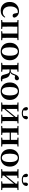

<svg xmlns="http://www.w3.org/2000/svg" viewBox="2504 -3372 883 5932"><g transform="rotate(90 2946.0 -405.5)"><path d="M393.6 -430.7 378.9 -508.8Q363.3 -513.7 339.8 -513.7Q267.6 -513.7 222.7 -451.2Q177.7 -388.7 177.7 -279.3Q177.7 -171.9 227.5 -110.8Q277.3 -49.8 359.4 -49.8Q446.3 -49.8 502.9 -125L524.4 -114.3Q460 15.6 305.7 15.6Q189.5 15.6 114.7 -60.1Q40 -135.7 40 -265.6Q40 -396.5 122.1 -473.6Q204.1 -550.8 324.2 -550.8Q403.3 -550.8 458.5 -508.8Q513.7 -466.8 524.4 -401.4Q511.7 -353.5 465.8 -353.5Q401.4 -353.5 393.6 -430.7Z M1149.4 -40 1221.7 -31.2V0H943.4V-31.2L1014.6 -39.1Q1016.6 -152.3 1016.6 -235.4V-299.8Q1016.6 -385.7 1014.6 -499H803.7Q801.8 -385.7 801.8 -299.8V-235.4Q801.8 -152.3 803.7 -39.1L874 -31.2V0H596.7V-31.2L668 -39.1Q669.9 -152.3 669.9 -235.4V-299.8Q669.9 -382.8 668 -496.1L596.7 -503.9V-535.2H1219.7V-503.9L1149.4 -496.1Q1147.5 -382.8 1147.5 -299.8V-235.4Q1147.5 -153.3 1149.4 -40Z M1570.3 15.6Q1451.2 15.6 1376 -60.5Q1300.8 -136.7 1300.8 -268.6Q1300.8 -398.4 1378.4 -474.6Q1456.1 -550.8 1570.3 -550.8Q1683.6 -550.8 1762.2 -474.6Q1840.8 -398.4 1840.8 -268.6Q1840.8 -136.7 1764.6 -60.5Q1688.5 15.6 1570.3 15.6ZM1570.3 -21.5Q1632.8 -21.5 1666.5 -83.5Q1700.2 -145.5 1700.2 -267.6Q1700.2 -389.6 1666 -451.7Q1631.8 -513.7 1570.3 -513.7Q1441.4 -513.7 1441.4 -267.6Q1441.4 -21.5 1570.3 -21.5Z M2423.8 -38.1 2492.2 -30.3V0Q2447.3 10.7 2408.2 10.7Q2354.5 10.7 2329.6 -5.9Q2304.7 -22.5 2293.9 -64.5L2259.8 -179.7Q2247.1 -227.5 2225.1 -243.7Q2203.1 -259.8 2153.3 -259.8H2124Q2124 -152.3 2126 -39.1L2196.3 -31.2V0H1918.9V-31.2L1990.2 -39.1Q1992.2 -152.3 1992.2 -235.4V-299.8Q1992.2 -382.8 1990.2 -496.1L1918.9 -503.9V-535.2H2196.3V-503.9L2126 -496.1Q2124 -384.8 2124 -293.9H2151.4Q2194.3 -293.9 2219.2 -313.5Q2244.1 -333 2267.6 -399.4Q2293 -476.6 2324.7 -511.2Q2356.4 -545.9 2407.2 -550.8Q2460 -536.1 2460 -485.4Q2460 -456.1 2438 -438Q2416 -419.9 2382.8 -419.9Q2354.5 -419.9 2318.4 -429.7Q2306.6 -407.2 2298.8 -383.8Q2282.2 -335.9 2261.7 -312.5Q2241.2 -289.1 2211.9 -279.3Q2291 -270.5 2329.6 -242.2Q2368.2 -213.9 2388.7 -153.3Z M2796.9 15.6Q2677.7 15.6 2602.5 -60.5Q2527.3 -136.7 2527.3 -268.6Q2527.3 -398.4 2605 -474.6Q2682.6 -550.8 2796.9 -550.8Q2910.2 -550.8 2988.8 -474.6Q3067.4 -398.4 3067.4 -268.6Q3067.4 -136.7 2991.2 -60.5Q2915 15.6 2796.9 15.6ZM2796.9 -21.5Q2859.4 -21.5 2893.1 -83.5Q2926.8 -145.5 2926.8 -267.6Q2926.8 -389.6 2892.6 -451.7Q2858.4 -513.7 2796.9 -513.7Q2668 -513.7 2668 -267.6Q2668 -21.5 2796.9 -21.5Z M3477.5 -636.7Q3390.6 -636.7 3339.4 -677.7Q3288.1 -718.8 3288.1 -791Q3302.7 -827.1 3338.9 -827.1Q3362.3 -827.1 3377.9 -807.6Q3393.6 -788.1 3393.6 -747.1Q3393.6 -716.8 3387.7 -688.5Q3431.6 -668.9 3477.5 -668.9Q3521.5 -668.9 3565.4 -688.5Q3560.5 -719.7 3560.5 -747.1Q3560.5 -788.1 3576.2 -807.6Q3591.8 -827.1 3615.2 -827.1Q3647.5 -827.1 3666 -791Q3666 -718.8 3614.7 -677.7Q3563.5 -636.7 3477.5 -636.7ZM3792 -503.9 3721.7 -496.1Q3719.7 -382.8 3719.7 -299.8V-235.4Q3719.7 -152.3 3721.7 -39.1L3792 -31.2V0H3522.5V-31.2L3594.7 -40V-393.6L3344.7 -87.9V-41L3422.9 -31.2V0H3145.5V-31.2L3216.8 -39.1Q3218.8 -152.3 3218.8 -235.4V-299.8Q3218.8 -382.8 3216.8 -496.1L3145.5 -503.9V-535.2H3422.9V-503.9L3344.7 -494.1V-143.6L3594.7 -449.2V-495.1L3522.5 -503.9V-535.2H3792Z M4505.9 -503.9 4434.6 -496.1Q4432.6 -382.8 4432.6 -299.8V-235.4Q4432.6 -152.3 4434.6 -39.1L4505.9 -31.2V0H4230.5V-31.2L4299.8 -39.1Q4301.8 -152.3 4301.8 -263.7H4076.2Q4076.2 -152.3 4078.1 -39.1L4148.4 -31.2V0H3871.1V-31.2L3942.4 -39.1Q3944.3 -152.3 3944.3 -235.4V-299.8Q3944.3 -382.8 3942.4 -496.1L3871.1 -503.9V-535.2H4148.4V-503.9L4078.1 -496.1Q4076.2 -384.8 4076.2 -299.8H4301.8Q4301.8 -386.7 4299.8 -496.1L4230.5 -503.9V-535.2H4505.9Z M4856.4 15.6Q4737.3 15.6 4662.1 -60.5Q4586.9 -136.7 4586.9 -268.6Q4586.9 -398.4 4664.6 -474.6Q4742.2 -550.8 4856.4 -550.8Q4969.7 -550.8 5048.3 -474.6Q5127 -398.4 5127 -268.6Q5127 -136.7 5050.8 -60.5Q4974.6 15.6 4856.4 15.6ZM4856.4 -21.5Q4918.9 -21.5 4952.6 -83.5Q4986.3 -145.5 4986.3 -267.6Q4986.3 -389.6 4952.1 -451.7Q4918 -513.7 4856.4 -513.7Q4727.5 -513.7 4727.5 -267.6Q4727.5 -21.5 4856.4 -21.5Z M5537.1 -636.7Q5450.2 -636.7 5398.9 -677.7Q5347.7 -718.8 5347.7 -791Q5362.3 -827.1 5398.4 -827.1Q5421.9 -827.1 5437.5 -807.6Q5453.1 -788.1 5453.1 -747.1Q5453.1 -716.8 5447.3 -688.5Q5491.2 -668.9 5537.1 -668.9Q5581.1 -668.9 5625 -688.5Q5620.1 -719.7 5620.1 -747.1Q5620.1 -788.1 5635.7 -807.6Q5651.4 -827.1 5674.8 -827.1Q5707 -827.1 5725.6 -791Q5725.6 -718.8 5674.3 -677.7Q5623 -636.7 5537.1 -636.7ZM5851.6 -503.9 5781.2 -496.1Q5779.3 -382.8 5779.3 -299.8V-235.4Q5779.3 -152.3 5781.2 -39.1L5851.6 -31.2V0H5582V-31.2L5654.3 -40V-393.6L5404.3 -87.9V-41L5482.4 -31.2V0H5205.1V-31.2L5276.4 -39.1Q5278.3 -152.3 5278.3 -235.4V-299.8Q5278.3 -382.8 5276.4 -496.1L5205.1 -503.9V-535.2H5482.4V-503.9L5404.3 -494.1V-143.6L5654.3 -449.2V-495.1L5582 -503.9V-535.2H5851.6Z"/></g></svg>

Font: GenYoMin TW TTF Bold
Style: Regular
Weight: 700
Version: Version 1.300